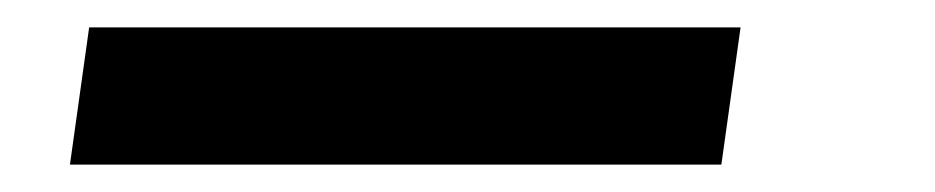

<svg xmlns="http://www.w3.org/2000/svg" viewBox="-20 -20 682 140"><path d="M31 100 45 0H520L506 100Z"/></svg>

Font: Plus Jakarta Sans SemiBold
Style: Italic
Weight: 600
Italic angle: -8°
Designer: Gumpita Rahayu
Foundry: Tokotype
Version: Version 2.071; ttfautohint (v1.8.4.7-5d5b);gftools[0.9.29]